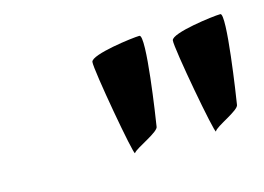

<svg xmlns="http://www.w3.org/2000/svg" viewBox="-44 -850 467 339"><g transform="rotate(-15 190.0 -681.0)"><path d="M137 -757C135 -744 165 -577 168 -582C173 -590 218 -608 217 -618C219 -630 242 -780 229 -780C217 -780 139 -770 137 -757ZM284 -757C282 -744 313 -577 316 -582C319 -590 364 -608 364 -618C366 -630 389 -780 377 -780C364 -780 286 -770 284 -757Z"/></g></svg>

Font: Ampere
Style: SCUltCndIta
Weight: 400
Version: Version 1